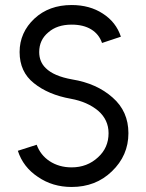

<svg xmlns="http://www.w3.org/2000/svg" viewBox="-20 -732 581 764"><path d="M265 -712Q175 -712 117 -658Q88 -631 73 -597.5Q58 -564 58 -525Q58 -446 115 -401Q172 -355 262 -339Q328 -327 371 -291Q412 -255 412 -202Q412 -144 370 -106Q327 -66 265 -66Q215 -66 177 -91Q141 -115 126 -156L51 -132Q72 -67 131 -28Q189 12 265 12Q361 12 425 -50Q491 -113 491 -202Q491 -289 428 -344Q365 -400 267 -416Q194 -429 162 -461Q136 -486 136 -525Q136 -573 172 -603Q207 -634 265 -634Q312 -634 343 -615Q374 -596 386 -561L461 -586Q442 -644 389 -678Q337 -712 265 -712Z"/></svg>

Font: Unageo
Style: Regular
Weight: 400
Designer: Richard Sepsi
Foundry: Richard Sepsi
Version: Version 2.000